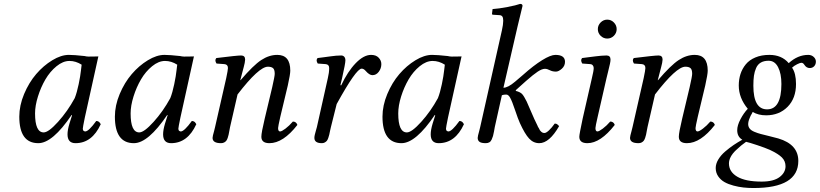

<svg xmlns="http://www.w3.org/2000/svg" viewBox="-20 -718 4167 976"><path d="M410.2 -433.1Q418.9 -430.7 429.9 -430.4Q440.9 -430.2 457.5 -430.7Q474.1 -431.2 480 -431.2L411.1 -120.1Q400.9 -70.3 400.9 -64Q400.9 -56.2 405 -53Q409.2 -49.8 413.1 -49.8Q430.7 -49.8 469.2 -103Q475.6 -103 480.2 -100.3Q484.9 -97.7 486.3 -95.2L492.2 -86.9Q448.2 9.8 363.8 9.8Q323.2 9.8 323.2 -35.2Q323.2 -57.1 333 -89.8L346.2 -131.8L344.2 -133.8Q247.1 9.8 174.8 9.8Q78.1 9.8 78.1 -125Q78.1 -181.6 102.5 -240Q127 -298.3 163.8 -341.3Q200.7 -384.3 245.6 -411.6Q290.5 -439 330.1 -439Q356.4 -439 410.2 -433.1ZM359.9 -219.2Q371.1 -247.6 379.9 -290Q388.7 -332.5 391.6 -360.8L395 -389.2Q365.2 -408.2 333 -408.2Q300.3 -408.2 267.3 -381.3Q234.4 -354.5 210.9 -314.5Q187.5 -274.4 172.9 -227.5Q158.2 -180.7 158.2 -141.1Q158.2 -44.9 202.1 -44.9Q226.6 -44.9 274.9 -98.4Q323.2 -151.9 359.9 -219.2Z M896 -433.1Q904.8 -430.7 915.8 -430.4Q926.8 -430.2 943.4 -430.7Q960 -431.2 965.8 -431.2L897 -120.1Q886.7 -70.3 886.7 -64Q886.7 -56.2 890.9 -53Q895 -49.8 898.9 -49.8Q916.5 -49.8 955.1 -103Q961.4 -103 966.1 -100.3Q970.7 -97.7 972.2 -95.2L978 -86.9Q934.1 9.8 849.6 9.8Q809.1 9.8 809.1 -35.2Q809.1 -57.1 818.8 -89.8L832 -131.8L830.1 -133.8Q732.9 9.8 660.6 9.8Q564 9.8 564 -125Q564 -181.6 588.4 -240Q612.8 -298.3 649.7 -341.3Q686.5 -384.3 731.4 -411.6Q776.4 -439 815.9 -439Q842.3 -439 896 -433.1ZM845.7 -219.2Q856.9 -247.6 865.7 -290Q874.5 -332.5 877.4 -360.8L880.9 -389.2Q851.1 -408.2 818.8 -408.2Q786.1 -408.2 753.2 -381.3Q720.2 -354.5 696.8 -314.5Q673.3 -274.4 658.7 -227.5Q644 -180.7 644 -141.1Q644 -44.9 688 -44.9Q712.4 -44.9 760.7 -98.4Q809.1 -151.9 845.7 -219.2Z M1404.8 -124Q1393.6 -74.2 1393.6 -66.9Q1393.6 -49.8 1403.8 -49.8Q1412.1 -49.8 1431.2 -64.2Q1450.2 -78.6 1468.8 -100.1Q1485.8 -100.1 1491.7 -83Q1419.4 9.8 1349.6 9.8Q1308.6 9.8 1308.6 -22.9Q1308.6 -43.5 1325.7 -115.2L1363.8 -274.9Q1376.5 -330.6 1376.5 -342.8Q1376.5 -364.3 1367.9 -371.6Q1359.4 -378.9 1341.8 -378.9Q1295.9 -378.9 1187.5 -237.8L1149.4 -71.8Q1147.9 -64.9 1145.8 -52.7Q1143.6 -40.5 1142.1 -33.4Q1140.6 -26.4 1137.5 -17.1Q1134.3 -7.8 1130.4 -2.7Q1126.5 2.4 1119.6 6.1Q1112.8 9.8 1103.5 9.8Q1060.5 9.8 1060.5 -17.1Q1060.5 -21.5 1062.5 -30Q1064.5 -38.6 1068.4 -52.2L1073.2 -71.8L1129.9 -320.8Q1138.7 -362.3 1138.7 -372.1Q1138.7 -390.6 1120.6 -392.1L1080.6 -395Q1069.8 -411.6 1079.6 -422.9Q1185.1 -436 1205.6 -436Q1226.1 -436 1226.1 -415Q1226.1 -409.2 1223.9 -397.9Q1221.7 -386.7 1218.8 -376.5L1211.4 -348.6Q1206.5 -330.6 1204.1 -320.3L1201.7 -311L1202.6 -310.1Q1268.1 -386.7 1308.1 -412.8Q1348.1 -439 1389.6 -439Q1455.6 -439 1455.6 -358.9Q1455.6 -340.3 1442.9 -283.2Z M1710.4 -285.2 1714.4 -284.2Q1747.6 -355 1788.3 -397Q1829.1 -439 1866.2 -439Q1891.6 -439 1905 -424.6Q1918.5 -410.2 1918.5 -392.1Q1918.5 -370.6 1905.5 -353.3Q1892.6 -335.9 1873 -335.9Q1857.9 -335.9 1839.4 -356.9Q1829.1 -369.1 1818.4 -369.1Q1790.5 -369.1 1691.4 -189L1662.1 -71.8Q1660.2 -64.9 1657.7 -52.5Q1655.3 -40 1653.6 -33Q1651.9 -25.9 1648.7 -16.6Q1645.5 -7.3 1641.6 -2.4Q1637.7 2.4 1631.1 6.1Q1624.5 9.8 1616.2 9.8Q1578.1 9.8 1578.1 -17.1Q1578.1 -23.9 1580.1 -32.5Q1582 -41 1585.4 -52.5Q1588.9 -64 1590.8 -71.8L1646.5 -320.8Q1653.3 -348.6 1653.3 -372.1Q1653.3 -390.6 1635.3 -392.1L1595.2 -395Q1584.5 -411.6 1594.2 -422.9Q1606.9 -424.3 1627.9 -427.2L1660.6 -431.6Q1672.9 -433.6 1688 -434.8Q1703.1 -436 1714.4 -436Q1724.1 -436 1730 -429.4Q1735.8 -422.9 1735.8 -411.1Q1735.8 -395.5 1718.8 -320.3Z M2256.3 -433.1Q2265.1 -430.7 2276.1 -430.4Q2287.1 -430.2 2303.7 -430.7Q2320.3 -431.2 2326.2 -431.2L2257.3 -120.1Q2247.1 -70.3 2247.1 -64Q2247.1 -56.2 2251.2 -53Q2255.4 -49.8 2259.3 -49.8Q2276.9 -49.8 2315.4 -103Q2321.8 -103 2326.4 -100.3Q2331.1 -97.7 2332.5 -95.2L2338.4 -86.9Q2294.4 9.8 2210 9.8Q2169.4 9.8 2169.4 -35.2Q2169.4 -57.1 2179.2 -89.8L2192.4 -131.8L2190.4 -133.8Q2093.3 9.8 2021 9.8Q1924.3 9.8 1924.3 -125Q1924.3 -181.6 1948.7 -240Q1973.1 -298.3 2010 -341.3Q2046.9 -384.3 2091.8 -411.6Q2136.7 -439 2176.3 -439Q2202.6 -439 2256.3 -433.1ZM2206.1 -219.2Q2217.3 -247.6 2226.1 -290Q2234.9 -332.5 2237.8 -360.8L2241.2 -389.2Q2211.4 -408.2 2179.2 -408.2Q2146.5 -408.2 2113.5 -381.3Q2080.6 -354.5 2057.1 -314.5Q2033.7 -274.4 2019 -227.5Q2004.4 -180.7 2004.4 -141.1Q2004.4 -44.9 2048.3 -44.9Q2072.8 -44.9 2121.1 -98.4Q2169.4 -151.9 2206.1 -219.2Z M2420.9 -71.8 2531.2 -563Q2538.1 -593.8 2538.1 -612.8Q2538.1 -628.4 2533 -634.8Q2527.8 -641.1 2517.1 -641.1L2485.8 -643.1Q2481 -643.1 2481 -647.9L2483.9 -671.9Q2514.6 -673.8 2559.3 -682.4Q2604 -690.9 2624 -698.2Q2636.2 -698.2 2636.2 -688L2610.8 -583L2539.1 -272Q2562 -272 2598.1 -302.7L2638.2 -336.9Q2692.4 -385.3 2735.8 -412.1Q2779.3 -439 2803.2 -439Q2852.1 -439 2852.1 -403.8Q2852.1 -382.8 2835.7 -368.4Q2819.3 -354 2806.2 -354Q2788.1 -354 2774.9 -361.1Q2761.7 -368.2 2750 -368.2Q2735.4 -368.2 2713.6 -354Q2691.9 -339.8 2653.8 -306.2L2602.1 -259.8V-255.9Q2625 -250 2634.3 -239.7Q2643.6 -229.5 2657.2 -202.1Q2662.6 -191.4 2679.4 -151.1Q2696.3 -110.8 2711.9 -80.1Q2712.4 -78.6 2714.8 -73.2L2718.8 -66.9L2721.7 -61.5Q2723.6 -57.1 2724.6 -55.7L2728.5 -51.3Q2731 -48.3 2732.7 -47.1Q2734.4 -45.9 2736.8 -44.4Q2739.3 -43 2742.2 -42.5Q2745.1 -42 2748 -42Q2756.3 -42 2770.5 -55.2Q2784.7 -68.4 2799.8 -89.8Q2807.6 -89.8 2811.8 -86.9Q2815.9 -84 2822.3 -77.1Q2772.5 9.8 2721.2 9.8Q2691.4 9.8 2669.7 -13.7Q2647.9 -37.1 2622.6 -92.8Q2613.3 -113.3 2598.1 -158.7Q2583 -204.1 2573.2 -221.2Q2564.5 -237.3 2553.2 -237.3Q2540.5 -237.3 2531.2 -233.9L2495.1 -71.8Q2493.7 -64.5 2491.2 -49.8Q2488.3 -34.2 2486.1 -26.6Q2483.9 -19 2479.5 -9Q2475.1 1 2467.5 5.4Q2460 9.8 2449.2 9.8Q2426.8 9.8 2417.5 2.9Q2408.2 -3.9 2408.2 -17.1Q2408.2 -21.5 2410.2 -30Q2412.1 -38.6 2416 -52.2Z M3033.2 -536.1Q3019 -550.3 3019 -569.8Q3019 -589.4 3033.2 -603.8Q3047.4 -618.2 3066.9 -618.2Q3086.4 -618.2 3100.6 -603.8Q3114.7 -589.4 3114.7 -569.8Q3114.7 -550.3 3100.6 -536.1Q3086.4 -522 3066.9 -522Q3047.4 -522 3033.2 -536.1ZM3063 -320.3 3018.1 -124Q3006.8 -75.2 3006.8 -66.9Q3006.8 -49.8 3017.1 -49.8Q3024.9 -49.8 3044.2 -64.2Q3063.5 -78.6 3082 -100.1Q3099.1 -100.1 3105 -83Q3032.7 9.8 2965.8 9.8Q2924.8 9.8 2924.8 -22.9Q2924.8 -34.7 2941.9 -115.2L2988.8 -320.8Q2998 -358.4 2998 -372.1Q2998 -379.9 2993.4 -385.7Q2988.8 -391.6 2980 -392.1L2939.9 -395Q2929.2 -411.6 2939 -422.9L2972.2 -427.2L3007.3 -431.6Q3019.5 -433.1 3035.6 -434.6Q3051.8 -436 3063 -436Q3083.5 -436 3083.5 -415Q3083.5 -407.2 3080.6 -393.6Q3077.6 -379.9 3071.8 -356.4Q3065.9 -333 3063 -320.3Z M3526.9 -124Q3515.6 -74.2 3515.6 -66.9Q3515.6 -49.8 3525.9 -49.8Q3534.2 -49.8 3553.2 -64.2Q3572.3 -78.6 3590.8 -100.1Q3607.9 -100.1 3613.8 -83Q3541.5 9.8 3471.7 9.8Q3430.7 9.8 3430.7 -22.9Q3430.7 -43.5 3447.8 -115.2L3485.8 -274.9Q3498.5 -330.6 3498.5 -342.8Q3498.5 -364.3 3490 -371.6Q3481.4 -378.9 3463.9 -378.9Q3418 -378.9 3309.6 -237.8L3271.5 -71.8Q3270 -64.9 3267.8 -52.7Q3265.6 -40.5 3264.2 -33.4Q3262.7 -26.4 3259.5 -17.1Q3256.3 -7.8 3252.4 -2.7Q3248.5 2.4 3241.7 6.1Q3234.9 9.8 3225.6 9.8Q3182.6 9.8 3182.6 -17.1Q3182.6 -21.5 3184.6 -30Q3186.5 -38.6 3190.4 -52.2L3195.3 -71.8L3252 -320.8Q3260.7 -362.3 3260.7 -372.1Q3260.7 -390.6 3242.7 -392.1L3202.6 -395Q3191.9 -411.6 3201.7 -422.9Q3307.1 -436 3327.6 -436Q3348.1 -436 3348.1 -415Q3348.1 -409.2 3345.9 -397.9Q3343.8 -386.7 3340.8 -376.5L3333.5 -348.6Q3328.6 -330.6 3326.2 -320.3L3323.7 -311L3324.7 -310.1Q3390.1 -386.7 3430.2 -412.8Q3470.2 -439 3511.7 -439Q3577.6 -439 3577.6 -358.9Q3577.6 -340.3 3564.9 -283.2Z M3772.5 2.9Q3756.8 14.2 3747.3 22Q3737.8 29.8 3720.7 45.9Q3703.6 62 3694.6 79.1Q3685.5 96.2 3685.5 112.8Q3685.5 155.3 3727.8 180.2Q3770 205.1 3851.6 205.1Q3912.6 205.1 3942.9 182.1Q3973.1 159.2 3973.1 127Q3973.1 101.1 3954.8 82.5Q3936.5 64 3893.6 43.9Q3870.6 33.7 3829.6 20Q3788.6 6.3 3772.5 2.9ZM4026.4 -291Q4026.4 -218.3 3983.6 -175Q3940.9 -131.8 3874.5 -131.8Q3834.5 -131.8 3806.2 -148.9Q3805.2 -147.5 3801.8 -140.1L3795.9 -129.9Q3794.4 -126.5 3791.5 -119.6Q3788.6 -112.8 3787.1 -108.4Q3785.6 -104 3784.4 -98.4Q3783.2 -92.8 3783.2 -87.9Q3783.2 -74.2 3790.8 -64.5Q3798.3 -54.7 3814.9 -47.9Q3831.5 -41 3847.2 -36.9Q3862.8 -32.7 3890.4 -26.1Q3918 -19.5 3936.5 -14.2Q4038.1 16.1 4038.1 100.1Q4038.1 237.8 3810.5 237.8Q3784.2 237.8 3759.3 235.1Q3734.4 232.4 3708 225.3Q3681.6 218.3 3662.4 207.3Q3643.1 196.3 3630.6 178Q3618.2 159.7 3618.2 136.2Q3618.2 114.7 3631.3 92.8Q3644.5 70.8 3666.5 52Q3688.5 33.2 3709.5 19Q3730.5 4.9 3753.4 -7.8Q3727.5 -22.9 3727.5 -56.2Q3727.5 -80.6 3744.1 -112.1Q3760.7 -143.6 3781.2 -165Q3735.4 -220.2 3735.4 -283.2Q3735.4 -314.5 3744.1 -341.6Q3752.9 -368.7 3771 -390.9Q3789.1 -413.1 3819.8 -426Q3850.6 -439 3891.1 -439Q3953.6 -439 3989.3 -397Q4035.2 -439 4088.4 -439Q4105 -439 4116.2 -428.7Q4127.4 -418.5 4127.4 -404.8Q4127.4 -390.6 4118.7 -381.3Q4109.9 -372.1 4096.2 -372.1Q4079.1 -372.1 4068.4 -389.2Q4062.5 -398.9 4053.2 -398.9Q4047.4 -398.9 4032 -391.4Q4016.6 -383.8 4006.3 -374Q4026.4 -345.7 4026.4 -291ZM3952.1 -291Q3952.1 -343.8 3935.3 -376.5Q3918.5 -409.2 3887.2 -409.2Q3863.3 -409.2 3847.4 -399.9Q3831.5 -390.6 3823.5 -372.1Q3815.4 -353.5 3812.5 -332.8Q3809.6 -312 3809.6 -282.2Q3809.6 -162.1 3879.4 -162.1Q3952.1 -162.1 3952.1 -291Z"/></svg>

Font: Linux Libertine G
Style: Italic
Weight: 400
Italic angle: -12°
Designer: Philipp H. Poll
Foundry: Philipp H. Poll
Version: Version 5.1.3